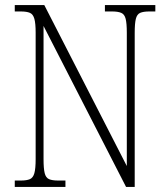

<svg xmlns="http://www.w3.org/2000/svg" viewBox="-20 -734 660 754"><path d="M38 0V-25H61Q85 -25 97.5 -30.5Q110 -36 115 -54Q120 -72 120 -109V-606Q120 -642 115 -660Q110 -678 97.5 -683.5Q85 -689 61 -689H38V-714H154L478 -82V-606Q478 -642 473.5 -660Q469 -678 456 -683.5Q443 -689 420 -689H392V-714H590V-689H567Q543 -689 530.5 -683.5Q518 -678 513.5 -660Q509 -642 509 -605V0H475L151 -632V-109Q151 -72 155.5 -54Q160 -36 172.5 -30.5Q185 -25 209 -25H237V0Z"/></svg>

Font: Noto Serif Sinhala Condensed ExtraLight
Style: Regular
Weight: 200
Width: 3
Designer: Jelle Bosma - Monotype Design Team
Foundry: Monotype Imaging Inc.
Version: Version 2.007; ttfautohint (v1.8.4.7-5d5b)